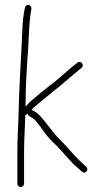

<svg xmlns="http://www.w3.org/2000/svg" viewBox="-20 -701 421 774"><path d="M63.5 53C71 53 77 46.7 77 39V-90C77 -144.6 80.5 -178.3 82 -236L91 -243C91.7 -238.3 94 -235 98 -233L108 -227C113.3 -224.3 118.7 -220 124 -214C136.4 -198.9 144 -189.5 155 -173C170.3 -150.9 188.4 -131.4 208 -114C239.1 -82.9 261.3 -49.8 296 -22L310 -9C323.5 3.2 341.5 -17.2 327 -29L313 -42C292.4 -61 277.7 -76.8 260 -97L244 -115C238 -121.7 232 -127.7 226 -133C202.5 -156.5 182.5 -183.9 161.5 -210.5C151.2 -223.6 135.4 -242.6 121 -251L107 -258C108.3 -258.7 109.3 -259.7 110 -261C114 -265.7 118 -269.7 122 -273C142.8 -290.8 167.2 -309.3 189 -328C207.3 -343.6 223.1 -354.5 240 -370C262.8 -389 287.5 -409.6 309 -428C322.3 -438.7 305.4 -460 292 -448C269.2 -430.9 245 -410.2 223 -390L199 -370C181.7 -358.1 162.1 -339.9 144 -327C129.7 -314.9 116.5 -303.7 104 -293C96.7 -286.8 90.2 -278.2 83 -271C83 -356.4 88 -426.6 94 -510L96 -556C97.4 -587 99.6 -618.3 103 -643.5C104.8 -656.9 112.6 -675.8 97 -680.5C79.5 -685.8 78.9 -660.7 76.5 -648C71.4 -620.8 70.4 -589.5 69 -557C64.4 -450.2 57.3 -359.2 55 -249C53.6 -183.7 50 -149.7 50 -90V39C50 46.7 56 53 63.5 53Z"/></svg>

Font: Take Off
Style: Regular, Eh
Weight: 400
Foundry: Cannot Into Space Fonts
Version: Version 0.89